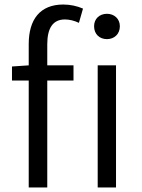

<svg xmlns="http://www.w3.org/2000/svg" viewBox="-20 -829 626 849"><path d="M107 0H189V-473H305V-540H189V-633C189 -705 214 -743 267 -743C286 -743 308 -738 329 -728L347 -791C322 -802 291 -809 260 -809C157 -809 107 -743 107 -634V-540L33 -535V-473H107ZM412 0H493V-540H412ZM453 -656C485 -656 510 -678 510 -713C510 -746 485 -768 453 -768C420 -768 396 -746 396 -713C396 -678 420 -656 453 -656Z"/></svg>

Font: Source Han Sans JP Normal
Style: Regular
Weight: 350
Designer: Ryoko NISHIZUKA 西塚涼子 (kana, bopomofo & ideographs); Paul D. Hunt (Latin, Greek & Cyrillic); Sandoll Communications 산돌커뮤니
Foundry: Adobe
Version: Version 2.002;hotconv 1.0.116;makeotfexe 2.5.65601